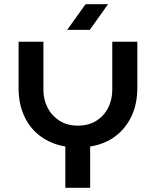

<svg xmlns="http://www.w3.org/2000/svg" viewBox="-20 -900 747 920"><path d="M293 0V-198Q224 -210 173.5 -247.5Q123 -285 96 -344Q69 -403 69 -478V-700H188V-470Q188 -423 208 -384Q228 -345 265 -321.5Q302 -298 353 -298Q405 -298 442 -321.5Q479 -345 498.5 -384Q518 -423 518 -470V-700H638V-478Q638 -403 610.5 -344Q583 -285 532.5 -247Q482 -209 412 -198V0ZM302 -757 390 -880H498L410 -757Z"/></svg>

Font: MuseoModerno SemiBold Medium
Style: Regular
Weight: 500
Version: Version 1.001